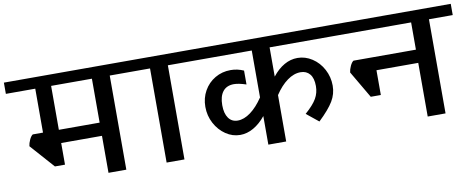

<svg xmlns="http://www.w3.org/2000/svg" viewBox="-80 -891 2822 1145"><g transform="rotate(-10 1331.0 -319.0)"><path d="M751 -570H607V0H499V-224H252V-93H191L62 -238Q64 -256 73.5 -276.5Q83 -297 94 -304H156V-570H-22V-638H751ZM499 -304V-570H252V-304Z M851 -570H707V-638H1103V-570H959V0H851Z M1575 -570V-393Q1608 -435 1646.5 -457Q1685 -479 1727 -479Q1774 -479 1815.5 -452Q1857 -425 1881.5 -379Q1906 -333 1906 -280Q1906 -230 1880 -186.5Q1854 -143 1791 -83L1718 -142Q1768 -186 1787.5 -220Q1807 -254 1807 -295Q1807 -343 1786.5 -367.5Q1766 -392 1731 -392Q1690 -392 1650 -363Q1610 -334 1575 -281V0H1467V-173Q1433 -131 1393.5 -108.5Q1354 -86 1313 -86Q1266 -86 1225.5 -113.5Q1185 -141 1160.5 -187Q1136 -233 1136 -287Q1136 -340 1160.5 -383.5Q1185 -427 1227.5 -452Q1270 -477 1322 -477Q1363 -477 1401 -460V-376Q1355 -391 1327 -391Q1283 -391 1260 -362Q1237 -333 1237 -279Q1237 -229 1257 -201Q1277 -173 1313 -173Q1351 -173 1391 -202.5Q1431 -232 1467 -286V-570H1059V-638H1983V-570Z M2684 -570H2540V0H2432V-325H2179V-175H2118L2022 -339Q2024 -357 2033.5 -377.5Q2043 -398 2054 -405H2432V-570H1939V-638H2684Z"/></g></svg>

Font: Amiko SemiBold
Style: Regular
Weight: 600
Designer: Pablo Impallari, Rodrigo Fuenzalida, Andres Torresi
Foundry: Impallari Type
Version: Version 1.001; ttfautohint (v1.3)